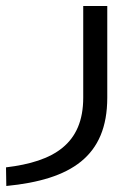

<svg xmlns="http://www.w3.org/2000/svg" viewBox="-20 -383 457 639"><path d="M257 -363V-58C257 96 159 155 0 174L1 236C216 215 337 138 337 -58V-363Z"/></svg>

Font: Juman Normal
Style: Regular
Weight: 300
Designer: Bandar Raffah (Arabic) Julieta Ulanovsky (Latin)
Foundry: Caramella
Version: Version 5.022;PS 005.022;hotconv 1.0.88;makeotf.lib2.5.64775